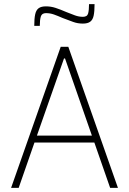

<svg xmlns="http://www.w3.org/2000/svg" viewBox="-20 -916 629 936"><path d="M34 0 276 -688H313L555 0H517L440 -221H148L71 0ZM160 -255H428L297 -631H292ZM147 -790Q147 -825 151.5 -846Q156 -867 168.5 -876Q181 -885 204 -885Q228 -885 251 -877.5Q274 -870 304 -857Q326 -848 345.5 -841Q365 -834 384 -834Q405 -834 409.5 -850Q414 -866 414 -896H441Q441 -860 436.5 -839.5Q432 -819 419.5 -810Q407 -801 384 -801Q359 -801 337 -809Q315 -817 286 -828Q261 -839 242.5 -845.5Q224 -852 204 -852Q184 -852 179 -835.5Q174 -819 174 -790Z"/></svg>

Font: Saira Thin SemiCondensed
Style: Regular
Weight: 100
Width: 4
Version: Version 1.101